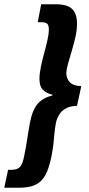

<svg xmlns="http://www.w3.org/2000/svg" viewBox="-52 -728 418 900"><path d="M-32 152 -14 68H2Q30 68 42.5 53.5Q55 39 62 0Q70 -38 75.5 -75.5Q81 -113 89 -156Q101 -216 126.5 -243.5Q152 -271 193 -280L194 -284Q164 -291 148.5 -307.5Q133 -324 133 -358Q133 -383 139.5 -414.5Q146 -446 155 -478.5Q164 -511 170.5 -540.5Q177 -570 177 -590Q177 -609 169.5 -616.5Q162 -624 139 -624H125L141 -708H209Q265 -708 287 -685Q309 -662 309 -618Q309 -588 301.5 -554.5Q294 -521 284 -488Q274 -455 266.5 -428Q259 -401 259 -384Q259 -362 274 -344Q289 -326 329 -324L309 -232Q276 -231 255.5 -219Q235 -207 225 -190Q215 -173 211 -156Q205 -125 203 -101.5Q201 -78 198.5 -53.5Q196 -29 189 6Q178 61 160.5 93Q143 125 113.5 138.5Q84 152 38 152Z"/></svg>

Font: Source Sans 3 Black
Style: Italic
Weight: 900
Italic angle: -11°
Designer: Paul D. Hunt
Foundry: Adobe
Version: Version 3.052;hotconv 1.1.0;makeotfexe 2.6.0